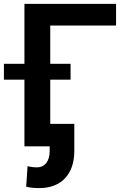

<svg xmlns="http://www.w3.org/2000/svg" viewBox="-53 -747 652 980"><path d="M539.4 -727.3H71.7V-421.5H-33V-340.2H71.7V0H200.6V23.4C200.6 77.4 174.7 107.2 136.4 107.2C120.4 107.2 100.1 105.1 87.7 100.9L80.6 206C104.4 211.6 123.2 213.1 147 213.1C260.7 213.1 326.3 141.7 326.3 23.4V-114.7H203.5V-340.2H307.2V-421.5H203.5V-616.8H539.4Z"/></svg>

Font: Margiela Sans Semi Bold
Style: Regular
Weight: 600
Designer: Stefan Endress, Andreas Faust
Version: Version 1.100;FEAKit 1.0